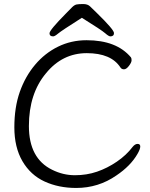

<svg xmlns="http://www.w3.org/2000/svg" viewBox="-20 -912 743 950"><path d="M660 -150Q626 -91 556 -44Q467 18 357 18Q270 18 200.5 -14Q131 -46 91 -114.5Q51 -183 51 -282Q51 -381 78 -457.5Q105 -534 153.5 -591.5Q202 -649 267 -681Q332 -713 408 -713Q557 -713 628 -628Q631 -624 631 -613.5Q631 -603 618 -586Q605 -569 593.5 -569Q582 -569 576 -578Q530 -649 409.5 -649Q289 -649 208 -550Q123 -449 123 -288.5Q123 -128 238 -72Q292 -45 350.5 -45Q409 -45 460 -62.5Q511 -80 558 -112Q605 -144 636 -185Q648 -200 661 -200Q674 -200 674 -187Q674 -174 660 -150ZM385 -824Q284 -760 267.5 -746Q251 -732 243 -732Q225 -732 225 -747.5Q225 -763 306 -845Q326 -866 337.5 -877Q349 -888 359.5 -890Q370 -892 392 -892Q414 -892 426 -880Q438 -868 458 -849Q544 -765 544 -748.5Q544 -732 526 -732Q518 -732 500.5 -747.5Q483 -763 385 -824Z"/></svg>

Font: LXGW WenKai
Style: Regular
Weight: 400
Designer: LXGW / Fontworks Inc.
Foundry: LXGW / Fontworks Inc.
Version: Version 1.520; June 14, 2025